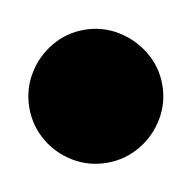

<svg xmlns="http://www.w3.org/2000/svg" viewBox="-74 -1285 249 249"><g transform="rotate(-10 50.5 -1160.5)"><path d="M-37.3 -1160Q-37.3 -1136.3 -25.5 -1116.3Q-13.7 -1096.3 6.3 -1084.5Q26.3 -1072.7 50 -1072.7Q73.7 -1072.7 93.7 -1084.5Q113.7 -1096.3 125.7 -1116.3Q137.7 -1136.3 137.7 -1160Q137.7 -1183.7 125.7 -1203.7Q113.7 -1223.7 93.7 -1235.7Q73.7 -1247.7 50 -1247.7Q26.3 -1247.7 6.3 -1235.7Q-13.7 -1223.7 -25.5 -1203.7Q-37.3 -1183.7 -37.3 -1160Z"/></g></svg>

Font: Linefont Thin
Style: Regular
Weight: 100
Monospace: yes
Version: Version 3.002;gftools[0.9.33]